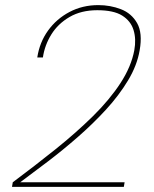

<svg xmlns="http://www.w3.org/2000/svg" viewBox="-20 -732 603 752"><path d="M27 0 30 -18Q117 -83 197.5 -147.5Q278 -212 343.5 -276.5Q409 -341 451.5 -406Q494 -471 506 -535Q514 -579 503 -614.5Q492 -650 458.5 -671Q425 -692 361 -692Q298 -692 252.5 -665.5Q207 -639 181 -597Q155 -555 148 -507H126Q135 -566 168 -612Q201 -658 252 -685Q303 -712 365 -712Q412 -712 453.5 -696Q495 -680 517 -641.5Q539 -603 527 -535Q517 -476 481.5 -417Q446 -358 395 -302.5Q344 -247 285 -195.5Q226 -144 167.5 -99.5Q109 -55 59 -18H468L465 0Z"/></svg>

Font: DM Sans 11pt Thin
Style: Italic
Weight: 250
Italic angle: -10°
Version: Version 4.004;gftools[0.9.30]